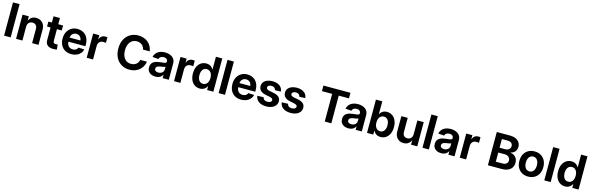

<svg xmlns="http://www.w3.org/2000/svg" viewBox="95 -2391 12497 4057"><g transform="rotate(15 6343.0 -363.0)"><path d="M205.1 -727.5V0H61V-727.5Z M462.4 -304.2V0H323.2V-529.3H460.4V-435.5L463.9 -436.5Q481.9 -482.4 522.2 -510.3Q562.5 -538.1 623 -538.1Q678.7 -538.1 721.7 -513.7Q764.6 -489.3 789.3 -443.6Q814 -397.9 814 -333.5V0H674.3V-310.5Q674.3 -363.3 646.7 -392.3Q619.1 -421.4 571.8 -421.4Q540.5 -421.4 515.6 -408Q490.7 -394.5 476.6 -368.7Q462.4 -342.8 462.4 -304.2Z M1210 -529.3V-420.4H888.7V-529.3ZM965.3 -665H1104.5V-166.5Q1104.5 -135.7 1117.4 -122.3Q1130.4 -108.9 1160.6 -108.9Q1170.9 -108.9 1183.3 -109.6Q1195.8 -110.4 1204.1 -111.3L1214.4 -2.4Q1197.3 0.5 1175.3 2Q1153.3 3.4 1130.9 3.4Q1050.3 3.4 1007.8 -34.7Q965.3 -72.8 965.3 -144Z M1532.2 11.2Q1451.7 11.2 1392.8 -23.2Q1334 -57.6 1302.2 -119.4Q1270.5 -181.2 1270.5 -263.2Q1270.5 -344.2 1302.5 -406.2Q1334.5 -468.3 1392.1 -503.4Q1449.7 -538.6 1525.9 -538.6Q1580.6 -538.6 1626.7 -520.5Q1672.9 -502.4 1707 -467.3Q1741.2 -432.1 1760 -381.8Q1778.8 -331.5 1778.8 -267.1V-228.5H1325.2V-318.4H1710.9L1647 -295.4Q1647 -336.9 1632.8 -367.7Q1618.7 -398.4 1592.3 -415.3Q1565.9 -432.1 1527.8 -432.1Q1490.2 -432.1 1463.1 -415Q1436 -397.9 1421.6 -368.2Q1407.2 -338.4 1407.2 -298.3V-236.8Q1407.2 -193.4 1422.6 -161.4Q1438 -129.4 1466.8 -112.1Q1495.6 -94.7 1535.2 -94.7Q1563 -94.7 1585 -102.8Q1606.9 -110.8 1622.1 -126Q1637.2 -141.1 1644.5 -162.1L1773.4 -156.7Q1763.2 -106.4 1730.2 -68.8Q1697.3 -31.2 1646.5 -10Q1595.7 11.2 1532.2 11.2Z M1868.2 0V-529.3H2002.9V-439H2006.3Q2020.5 -486.3 2053.2 -510.5Q2085.9 -534.7 2134.8 -534.7Q2147 -534.7 2158.7 -533.9Q2170.4 -533.2 2179.2 -531.7V-409.2Q2170.4 -411.1 2152.6 -412.6Q2134.8 -414.1 2117.7 -414.1Q2085.9 -414.1 2061 -400.1Q2036.1 -386.2 2021.7 -359.9Q2007.3 -333.5 2007.3 -296.4V0Z M2802.7 10.7Q2705.6 10.7 2628.7 -34.2Q2551.8 -79.1 2507.3 -163.1Q2462.9 -247.1 2462.9 -363.3Q2462.9 -480.5 2507.6 -564.5Q2552.2 -648.4 2629.2 -693.4Q2706.1 -738.3 2802.7 -738.3Q2865.7 -738.3 2919.9 -720Q2974.1 -701.7 3016.1 -667Q3058.1 -632.3 3084.7 -583.7Q3111.3 -535.2 3119.6 -474.6H2973.6Q2968.3 -505.9 2953.4 -531Q2938.5 -556.2 2916.5 -573.7Q2894.5 -591.3 2866.5 -600.8Q2838.4 -610.4 2805.2 -610.4Q2745.6 -610.4 2701.4 -580.6Q2657.2 -550.8 2632.8 -495.6Q2608.4 -440.4 2608.4 -363.3Q2608.4 -286.1 2632.8 -231Q2657.2 -175.8 2701.4 -146.5Q2745.6 -117.2 2805.2 -117.2Q2837.4 -117.2 2865.5 -126.2Q2893.6 -135.3 2915.8 -152.6Q2938 -169.9 2952.9 -194.6Q2967.8 -219.2 2974.1 -250H3119.6Q3111.8 -194.3 3085.9 -146.7Q3060.1 -99.1 3018.8 -64Q2977.5 -28.8 2922.9 -9Q2868.2 10.7 2802.7 10.7Z M3372.1 9.8Q3320.3 9.8 3279.8 -8.1Q3239.3 -25.9 3215.8 -61Q3192.4 -96.2 3192.4 -148.9Q3192.4 -193.4 3209 -223.1Q3225.6 -252.9 3254.2 -270.8Q3282.7 -288.6 3319.3 -298.1Q3356 -307.6 3396 -311.5Q3443.4 -316.4 3472.2 -320.6Q3501 -324.7 3513.7 -333.3Q3526.4 -341.8 3526.4 -359.4V-362.3Q3526.4 -384.3 3515.9 -400.1Q3505.4 -416 3486.1 -424.8Q3466.8 -433.6 3438.5 -433.6Q3410.6 -433.6 3389.4 -424.8Q3368.2 -416 3355.2 -400.9Q3342.3 -385.7 3338.4 -366.2L3208 -376.5Q3216.3 -424.3 3246.3 -460.7Q3276.4 -497.1 3325.4 -517.6Q3374.5 -538.1 3439.9 -538.1Q3487.3 -538.1 3528.1 -526.6Q3568.8 -515.1 3599.6 -492.4Q3630.4 -469.7 3647.5 -436.5Q3664.6 -403.3 3664.6 -359.9V0H3530.3V-74.2H3526.9Q3514.2 -49.8 3493.4 -30.8Q3472.7 -11.7 3442.6 -1Q3412.6 9.8 3372.1 9.8ZM3409.7 -89.4Q3445.8 -89.4 3472.2 -103Q3498.5 -116.7 3512.9 -139.9Q3527.3 -163.1 3527.3 -191.9V-248Q3521 -244.1 3509 -240.7Q3497.1 -237.3 3481.9 -234.1Q3466.8 -231 3450.4 -228.5Q3434.1 -226.1 3418.5 -223.6Q3392.6 -219.7 3371.6 -211.4Q3350.6 -203.1 3338.4 -188.7Q3326.2 -174.3 3326.2 -152.3Q3326.2 -122.1 3349.4 -105.7Q3372.6 -89.4 3409.7 -89.4Z M3778.8 0V-529.3H3913.6V-439H3917Q3931.2 -486.3 3963.9 -510.5Q3996.6 -534.7 4045.4 -534.7Q4057.6 -534.7 4069.3 -533.9Q4081.1 -533.2 4089.8 -531.7V-409.2Q4081.1 -411.1 4063.2 -412.6Q4045.4 -414.1 4028.3 -414.1Q3996.6 -414.1 3971.7 -400.1Q3946.8 -386.2 3932.4 -359.9Q3918 -333.5 3918 -296.4V0Z M4344.7 10.3Q4279.3 10.3 4228.8 -22.9Q4178.2 -56.2 4149.9 -117.9Q4121.6 -179.7 4121.6 -264.2Q4121.6 -349.6 4150.4 -410.9Q4179.2 -472.2 4229.7 -505.1Q4280.3 -538.1 4343.8 -538.1Q4383.3 -538.1 4412.8 -526.1Q4442.4 -514.2 4463.1 -493.9Q4483.9 -473.6 4497.1 -449.2H4500.5V-727.5H4639.6V0H4502.4V-81.5H4498.5Q4485.4 -56.2 4464.1 -35.4Q4442.9 -14.6 4413.3 -2.2Q4383.8 10.3 4344.7 10.3ZM4382.8 -103.5Q4420.9 -103.5 4448.2 -123.5Q4475.6 -143.6 4490.5 -179.9Q4505.4 -216.3 4505.4 -264.6Q4505.4 -313.5 4490.7 -349.4Q4476.1 -385.3 4448.5 -405Q4420.9 -424.8 4382.8 -424.8Q4345.2 -424.8 4318.4 -405.3Q4291.5 -385.7 4277.3 -349.9Q4263.2 -314 4263.2 -264.6Q4263.2 -215.3 4277.6 -179.2Q4292 -143.1 4318.6 -123.3Q4345.2 -103.5 4382.8 -103.5Z M4893.6 -727.5V0H4753.9V-727.5Z M5247.6 11.2Q5167 11.2 5108.2 -23.2Q5049.3 -57.6 5017.6 -119.4Q4985.8 -181.2 4985.8 -263.2Q4985.8 -344.2 5017.8 -406.2Q5049.8 -468.3 5107.4 -503.4Q5165 -538.6 5241.2 -538.6Q5295.9 -538.6 5342 -520.5Q5388.2 -502.4 5422.4 -467.3Q5456.5 -432.1 5475.3 -381.8Q5494.1 -331.5 5494.1 -267.1V-228.5H5040.5V-318.4H5426.3L5362.3 -295.4Q5362.3 -336.9 5348.1 -367.7Q5334 -398.4 5307.6 -415.3Q5281.2 -432.1 5243.2 -432.1Q5205.6 -432.1 5178.5 -415Q5151.4 -397.9 5137 -368.2Q5122.6 -338.4 5122.6 -298.3V-236.8Q5122.6 -193.4 5137.9 -161.4Q5153.3 -129.4 5182.1 -112.1Q5210.9 -94.7 5250.5 -94.7Q5278.3 -94.7 5300.3 -102.8Q5322.3 -110.8 5337.4 -126Q5352.5 -141.1 5359.9 -162.1L5488.8 -156.7Q5478.5 -106.4 5445.6 -68.8Q5412.6 -31.2 5361.8 -10Q5311 11.2 5247.6 11.2Z M6016.1 -371.6 5887.7 -367.2Q5884.3 -396.5 5860.1 -417Q5835.9 -437.5 5795.4 -437.5Q5757.8 -437.5 5734.4 -421.4Q5710.9 -405.3 5710.9 -380.4Q5710.9 -359.4 5727.8 -345.5Q5744.6 -331.5 5778.8 -324.2L5875.5 -305.2Q5953.6 -289.1 5991 -253.9Q6028.3 -218.8 6028.3 -161.1Q6028.3 -108.9 5998.8 -70.1Q5969.2 -31.2 5917 -9.8Q5864.7 11.7 5796.9 11.7Q5729.5 11.7 5678 -8.3Q5626.5 -28.3 5595.7 -66.4Q5564.9 -104.5 5559.1 -157.7L5695.8 -162.1Q5701.7 -127.4 5727.3 -108.6Q5752.9 -89.8 5795.4 -89.8Q5837.4 -89.8 5862.1 -106.2Q5886.7 -122.6 5886.7 -147.9Q5886.7 -169.4 5869.1 -182.9Q5851.6 -196.3 5817.4 -203.6L5725.6 -222.2Q5648.9 -237.8 5610.4 -275.9Q5571.8 -314 5571.8 -374Q5571.8 -423.8 5599.1 -460.7Q5626.5 -497.6 5676 -517.8Q5725.6 -538.1 5792.5 -538.1Q5858.4 -538.1 5907 -517.8Q5955.6 -497.6 5983.6 -460.4Q6011.7 -423.3 6016.1 -371.6Z M6549.8 -371.6 6421.4 -367.2Q6418 -396.5 6393.8 -417Q6369.6 -437.5 6329.1 -437.5Q6291.5 -437.5 6268.1 -421.4Q6244.6 -405.3 6244.6 -380.4Q6244.6 -359.4 6261.5 -345.5Q6278.3 -331.5 6312.5 -324.2L6409.2 -305.2Q6487.3 -289.1 6524.7 -253.9Q6562 -218.8 6562 -161.1Q6562 -108.9 6532.5 -70.1Q6502.9 -31.2 6450.7 -9.8Q6398.4 11.7 6330.6 11.7Q6263.2 11.7 6211.7 -8.3Q6160.2 -28.3 6129.4 -66.4Q6098.6 -104.5 6092.8 -157.7L6229.5 -162.1Q6235.4 -127.4 6261 -108.6Q6286.6 -89.8 6329.1 -89.8Q6371.1 -89.8 6395.8 -106.2Q6420.4 -122.6 6420.4 -147.9Q6420.4 -169.4 6402.8 -182.9Q6385.3 -196.3 6351.1 -203.6L6259.3 -222.2Q6182.6 -237.8 6144 -275.9Q6105.5 -314 6105.5 -374Q6105.5 -423.8 6132.8 -460.7Q6160.2 -497.6 6209.7 -517.8Q6259.3 -538.1 6326.2 -538.1Q6392.1 -538.1 6440.7 -517.8Q6489.3 -497.6 6517.3 -460.4Q6545.4 -423.3 6549.8 -371.6Z M6852.1 -605.5V-727.5H7443.4V-605.5H7219.7V0H7075.7V-605.5Z M7593.8 9.8Q7542 9.8 7501.5 -8.1Q7460.9 -25.9 7437.5 -61Q7414.1 -96.2 7414.1 -148.9Q7414.1 -193.4 7430.7 -223.1Q7447.3 -252.9 7475.8 -270.8Q7504.4 -288.6 7541 -298.1Q7577.6 -307.6 7617.7 -311.5Q7665 -316.4 7693.8 -320.6Q7722.7 -324.7 7735.4 -333.3Q7748 -341.8 7748 -359.4V-362.3Q7748 -384.3 7737.5 -400.1Q7727.1 -416 7707.8 -424.8Q7688.5 -433.6 7660.2 -433.6Q7632.3 -433.6 7611.1 -424.8Q7589.8 -416 7576.9 -400.9Q7564 -385.7 7560.1 -366.2L7429.7 -376.5Q7438 -424.3 7468 -460.7Q7498 -497.1 7547.1 -517.6Q7596.2 -538.1 7661.6 -538.1Q7709 -538.1 7749.8 -526.6Q7790.5 -515.1 7821.3 -492.4Q7852.1 -469.7 7869.1 -436.5Q7886.2 -403.3 7886.2 -359.9V0H7752V-74.2H7748.5Q7735.8 -49.8 7715.1 -30.8Q7694.3 -11.7 7664.3 -1Q7634.3 9.8 7593.8 9.8ZM7631.3 -89.4Q7667.5 -89.4 7693.8 -103Q7720.2 -116.7 7734.6 -139.9Q7749 -163.1 7749 -191.9V-248Q7742.7 -244.1 7730.7 -240.7Q7718.8 -237.3 7703.6 -234.1Q7688.5 -231 7672.1 -228.5Q7655.8 -226.1 7640.1 -223.6Q7614.3 -219.7 7593.3 -211.4Q7572.3 -203.1 7560.1 -188.7Q7547.9 -174.3 7547.9 -152.3Q7547.9 -122.1 7571 -105.7Q7594.2 -89.4 7631.3 -89.4Z M8295.9 10.3Q8256.8 10.3 8227.1 -2.2Q8197.3 -14.6 8176 -35.4Q8154.8 -56.2 8142.1 -81.5H8137.7V0H8000.5V-727.5H8140.1V-449.2H8143.1Q8156.2 -473.6 8177 -493.9Q8197.8 -514.2 8227.5 -526.1Q8257.3 -538.1 8296.4 -538.1Q8360.8 -538.1 8410.9 -505.1Q8460.9 -472.2 8490 -410.9Q8519 -349.6 8519 -264.2Q8519 -179.7 8490.5 -117.9Q8461.9 -56.2 8411.9 -22.9Q8361.8 10.3 8295.9 10.3ZM8257.8 -103.5Q8295.4 -103.5 8322 -123.3Q8348.6 -143.1 8363 -179.2Q8377.4 -215.3 8377.4 -264.6Q8377.4 -314 8363 -349.9Q8348.6 -385.7 8322 -405.3Q8295.4 -424.8 8257.8 -424.8Q8219.7 -424.8 8192.1 -405Q8164.6 -385.3 8149.7 -349.4Q8134.8 -313.5 8134.8 -264.6Q8134.8 -216.3 8149.7 -179.9Q8164.6 -143.6 8192.1 -123.5Q8219.7 -103.5 8257.8 -103.5Z M8960.4 -226.1V-529.3H9099.6V0H8963.4V-93.8H8960Q8941.9 -48.3 8900.9 -19.5Q8859.9 9.3 8798.8 8.8Q8744.6 8.8 8701.9 -15.4Q8659.2 -39.6 8634.5 -85.4Q8609.9 -131.3 8609.9 -195.3V-529.3H8749.5V-218.3Q8749.5 -166.5 8777.1 -137.7Q8804.7 -108.9 8851.1 -109.4Q8880.4 -109.4 8905.3 -122.1Q8930.2 -134.8 8945.3 -160.9Q8960.4 -187 8960.4 -226.1Z M9353.5 -727.5V0H9213.9V-727.5Z M9622.6 9.8Q9570.8 9.8 9530.3 -8.1Q9489.7 -25.9 9466.3 -61Q9442.9 -96.2 9442.9 -148.9Q9442.9 -193.4 9459.5 -223.1Q9476.1 -252.9 9504.6 -270.8Q9533.2 -288.6 9569.8 -298.1Q9606.4 -307.6 9646.5 -311.5Q9693.8 -316.4 9722.7 -320.6Q9751.5 -324.7 9764.2 -333.3Q9776.9 -341.8 9776.9 -359.4V-362.3Q9776.9 -384.3 9766.4 -400.1Q9755.9 -416 9736.6 -424.8Q9717.3 -433.6 9689 -433.6Q9661.1 -433.6 9639.9 -424.8Q9618.7 -416 9605.7 -400.9Q9592.8 -385.7 9588.9 -366.2L9458.5 -376.5Q9466.8 -424.3 9496.8 -460.7Q9526.9 -497.1 9575.9 -517.6Q9625 -538.1 9690.4 -538.1Q9737.8 -538.1 9778.6 -526.6Q9819.3 -515.1 9850.1 -492.4Q9880.9 -469.7 9897.9 -436.5Q9915 -403.3 9915 -359.9V0H9780.8V-74.2H9777.3Q9764.6 -49.8 9743.9 -30.8Q9723.1 -11.7 9693.1 -1Q9663.1 9.8 9622.6 9.8ZM9660.2 -89.4Q9696.3 -89.4 9722.7 -103Q9749 -116.7 9763.4 -139.9Q9777.8 -163.1 9777.8 -191.9V-248Q9771.5 -244.1 9759.5 -240.7Q9747.6 -237.3 9732.4 -234.1Q9717.3 -231 9700.9 -228.5Q9684.6 -226.1 9668.9 -223.6Q9643.1 -219.7 9622.1 -211.4Q9601.1 -203.1 9588.9 -188.7Q9576.7 -174.3 9576.7 -152.3Q9576.7 -122.1 9599.9 -105.7Q9623 -89.4 9660.2 -89.4Z M10029.3 0V-529.3H10164.1V-439H10167.5Q10181.6 -486.3 10214.4 -510.5Q10247.1 -534.7 10295.9 -534.7Q10308.1 -534.7 10319.8 -533.9Q10331.5 -533.2 10340.3 -531.7V-409.2Q10331.5 -411.1 10313.7 -412.6Q10295.9 -414.1 10278.8 -414.1Q10247.1 -414.1 10222.2 -400.1Q10197.3 -386.2 10182.9 -359.9Q10168.5 -333.5 10168.5 -296.4V0Z M10644.5 0V-727.5H10929.7Q11008.8 -727.5 11061.8 -702.9Q11114.7 -678.2 11141.4 -636Q11168 -593.8 11168 -540Q11168 -496.1 11150.9 -464.1Q11133.8 -432.1 11104.5 -412.1Q11075.2 -392.1 11038.6 -383.3V-377.9Q11078.6 -376 11114.5 -354.2Q11150.4 -332.5 11172.6 -293.5Q11194.8 -254.4 11194.8 -199.7Q11194.8 -142.6 11167.5 -97.4Q11140.1 -52.2 11085 -26.1Q11029.8 0 10947.3 0ZM10787.1 -116.2H10924.8Q10989.3 -116.2 11019 -142.8Q11048.8 -169.4 11048.8 -210.4Q11048.8 -240.7 11034.2 -264.9Q11019.5 -289.1 10992.4 -303Q10965.3 -316.9 10927.7 -316.9H10787.1ZM10787.1 -421.9H10913.6Q10945.3 -421.9 10970.5 -434.1Q10995.6 -446.3 11010 -468.3Q11024.4 -490.2 11024.4 -519.5Q11024.4 -559.6 10996.8 -585.7Q10969.2 -611.8 10915.5 -611.8H10787.1Z M11524.9 11.2Q11445.8 11.2 11386.7 -23.2Q11327.6 -57.6 11295.2 -119.4Q11262.7 -181.2 11262.7 -263.2Q11262.7 -345.7 11295.2 -407.7Q11327.6 -469.7 11386.7 -504.2Q11445.8 -538.6 11524.9 -538.6Q11604.5 -538.6 11663.3 -504.2Q11722.2 -469.7 11754.6 -407.7Q11787.1 -345.7 11787.1 -263.2Q11787.1 -181.2 11754.6 -119.4Q11722.2 -57.6 11663.3 -23.2Q11604.5 11.2 11524.9 11.2ZM11524.9 -101.1Q11563.5 -101.1 11590.3 -121.3Q11617.2 -141.6 11631.6 -178.2Q11646 -214.8 11646 -263.2Q11646 -312.5 11631.6 -348.9Q11617.2 -385.3 11590.3 -405.8Q11563.5 -426.3 11524.9 -426.3Q11486.8 -426.3 11459.7 -406Q11432.6 -385.7 11418.2 -349.1Q11403.8 -312.5 11403.8 -263.2Q11403.8 -214.8 11418.2 -178.2Q11432.6 -141.6 11459.7 -121.3Q11486.8 -101.1 11524.9 -101.1Z M12018.1 -727.5V0H11878.4V-727.5Z M12333.5 10.3Q12268.1 10.3 12217.5 -22.9Q12167 -56.2 12138.7 -117.9Q12110.4 -179.7 12110.4 -264.2Q12110.4 -349.6 12139.2 -410.9Q12168 -472.2 12218.5 -505.1Q12269 -538.1 12332.5 -538.1Q12372.1 -538.1 12401.6 -526.1Q12431.2 -514.2 12451.9 -493.9Q12472.7 -473.6 12485.8 -449.2H12489.3V-727.5H12628.4V0H12491.2V-81.5H12487.3Q12474.1 -56.2 12452.9 -35.4Q12431.6 -14.6 12402.1 -2.2Q12372.6 10.3 12333.5 10.3ZM12371.6 -103.5Q12409.7 -103.5 12437 -123.5Q12464.4 -143.6 12479.2 -179.9Q12494.1 -216.3 12494.1 -264.6Q12494.1 -313.5 12479.5 -349.4Q12464.8 -385.3 12437.3 -405Q12409.7 -424.8 12371.6 -424.8Q12334 -424.8 12307.1 -405.3Q12280.3 -385.7 12266.1 -349.9Q12252 -314 12252 -264.6Q12252 -215.3 12266.4 -179.2Q12280.8 -143.1 12307.4 -123.3Q12334 -103.5 12371.6 -103.5Z"/></g></svg>

Font: Inter Cardless Tabular Bold
Style: Bold
Weight: 700
Designer: Rasmus Andersson
Foundry: rsms
Version: Version 4.000;git-4fc901f